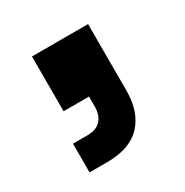

<svg xmlns="http://www.w3.org/2000/svg" viewBox="-81 -205 399 415"><g transform="rotate(-30 118.5 2.5)"><path d="M30.8 142.5V70.8H66.7Q90 70.8 100.8 58.3Q111.7 45.8 111.7 25.8V0H48.3V-136.7H188.3V29.2Q188.3 82.5 160 112.5Q131.7 142.5 75 142.5Z"/></g></svg>

Font: Funnel Display Light SemiBold
Style: Regular
Weight: 600
Version: Version 1.000